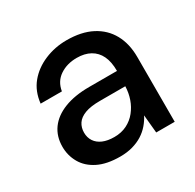

<svg xmlns="http://www.w3.org/2000/svg" viewBox="-120 -639 795 782"><g transform="rotate(-30 277.5 -248.0)"><path d="M235 12Q172 12 131 -8.5Q90 -29 70 -64Q50 -99 50 -140Q50 -189 75.5 -224Q101 -259 149.5 -278Q198 -297 266 -297H397Q397 -340 383.5 -368Q370 -396 344 -410.5Q318 -425 281 -425Q235 -425 201.5 -402.5Q168 -380 161 -337H61Q67 -392 98 -429.5Q129 -467 177.5 -487.5Q226 -508 281 -508Q351 -508 399 -483Q447 -458 472 -412.5Q497 -367 497 -305V0H410L402 -85Q392 -65 376.5 -47Q361 -29 340.5 -16Q320 -3 293.5 4.5Q267 12 235 12ZM254 -69Q287 -69 313 -82Q339 -95 357 -117.5Q375 -140 384.5 -167.5Q394 -195 395 -225V-226H276Q232 -226 205.5 -216Q179 -206 167 -188Q155 -170 155 -146Q155 -123 166.5 -105.5Q178 -88 200 -78.5Q222 -69 254 -69Z"/></g></svg>

Font: DM Sans 24pt Medium
Style: Regular
Weight: 500
Designer: Colophon Foundry, Jonny Pinhorn
Foundry: Colophon Foundry
Version: Version 4.004;gftools[0.9.30]